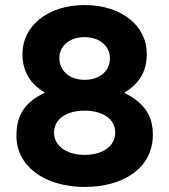

<svg xmlns="http://www.w3.org/2000/svg" viewBox="-20 -730 670 760"><path d="M315 10C470 10 585 -66 585 -196V-198C585 -281 543 -326 472 -363C526 -396 561 -441 561 -516V-518C561 -626 463 -710 315 -710C167 -710 69 -625 69 -518V-516C69 -441 104 -396 158 -363C84 -329 45 -279 45 -194V-192C45 -70 160 10 315 10ZM315 -414C254 -414 215 -451 215 -500V-502C215 -545 252 -583 315 -583C378 -583 415 -544 415 -501V-499C415 -450 376 -414 315 -414ZM315 -117C239 -117 194 -156 194 -204V-206C194 -260 245 -292 315 -292C385 -292 436 -260 436 -206V-204C436 -155 391 -117 315 -117Z"/></svg>

Font: Mission
Style: Bold
Weight: 700
Version: Version 1.000;FEAKit 1.0